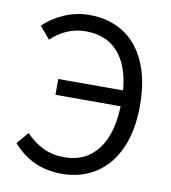

<svg xmlns="http://www.w3.org/2000/svg" viewBox="-84 -819 805 904"><g transform="rotate(10 318.5 -366.5)"><path d="M36.8 -92 85 -148.8Q125 -107.4 169.4 -86.5Q213.8 -65.6 269.4 -65.6Q373.6 -65.6 431.9 -144.1Q490.2 -222.6 490.2 -373.4Q490.2 -515.6 432.6 -591.5Q375 -667.4 267.8 -667.4Q220.8 -667.4 178.2 -648.9Q135.6 -630.4 103.2 -598.2L54 -656.2Q91 -694.2 149.4 -720.1Q207.8 -746 271.4 -746Q364.4 -746 433.7 -702.6Q503 -659.2 541 -573.6Q579 -488 579 -366.4Q579 -245.6 540 -160Q501 -74.4 431.5 -30.6Q362 13.2 272.4 13.2Q198.4 13.2 141 -13.1Q83.6 -39.4 36.8 -92ZM536.2 -423.6V-348H178.2V-423.6Z"/></g></svg>

Font: 寒蝉端黑体 Light
Style: Regular
Weight: 300
Designer: ChillDuanSans {Warren2060}; 
Source Han Sans {Ryoko NISHIZUKA 西塚涼子 (kana, bopomofo & ideographs); Paul D. Hunt (Latin, G
Foundry: ChillType&Adobe
Version: Version 1.300;Glyphs 3.3 (3306)